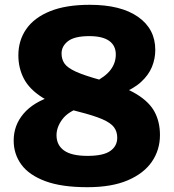

<svg xmlns="http://www.w3.org/2000/svg" viewBox="-20 -770 725 800"><path d="M344 10Q236.5 10 168.8 -15.2Q101 -40.5 69 -84.2Q37 -128 37 -184.5Q37 -248 78 -296.2Q119 -344.5 197 -369L319 -323.5Q264 -305.5 239.8 -273Q215.5 -240.5 215.5 -206.5Q215.5 -165.5 246.8 -143Q278 -120.5 344.5 -120.5Q410 -120.5 439.2 -140.8Q468.5 -161 468.5 -196.5Q468.5 -221.5 455 -239.8Q441.5 -258 406.5 -273.2Q371.5 -288.5 306 -305Q211.5 -329 157 -363.5Q102.5 -398 79.5 -442.2Q56.5 -486.5 56.5 -539.5Q56.5 -601.5 89.5 -649Q122.5 -696.5 188.5 -723.2Q254.5 -750 354 -750Q483.5 -750 555.2 -699.8Q627 -649.5 627 -562Q627 -525 613 -491Q599 -457 567.5 -428.2Q536 -399.5 482 -378.5L370 -425.5Q420 -451 441.2 -479.5Q462.5 -508 462.5 -543Q462.5 -580 434.8 -599.8Q407 -619.5 352 -619.5Q291 -619.5 263.8 -598.8Q236.5 -578 236.5 -547Q236.5 -523 248.8 -505.2Q261 -487.5 296 -471.5Q331 -455.5 400 -436.5Q495 -410.5 548.8 -377.8Q602.5 -345 624.5 -303.2Q646.5 -261.5 646.5 -207.5Q646.5 -145.5 613 -96.5Q579.5 -47.5 512.5 -18.8Q445.5 10 344 10Z"/></svg>

Font: Encode Sans SC ExtraBold
Style: Regular
Weight: 800
Version: Version 3.002